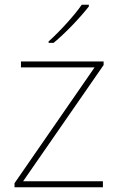

<svg xmlns="http://www.w3.org/2000/svg" viewBox="-20 -786 496 806"><path d="M353 -759V-766H323C294 -723 229 -652 184 -612V-606H205C258 -650 318 -714 353 -759ZM412 0V-25H77L415 -513V-528H68V-503H377L41 -17V0Z"/></svg>

Font: Noto Sans Malayalam Thin
Style: Regular
Weight: 100
Designer: Jelle Bosma - Monotype Design Team
Foundry: Monotype Imaging Inc.
Version: Version 2.104